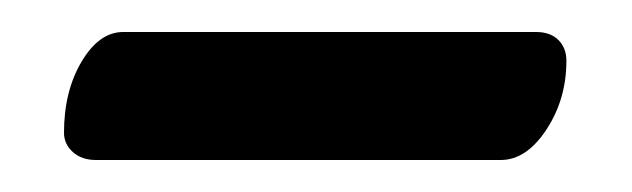

<svg xmlns="http://www.w3.org/2000/svg" viewBox="-20 -608 395 120"><path d="M20 -525Q20 -551 31 -569.5Q42 -588 57 -588H315Q324 -588 329 -583Q334 -578 334 -570Q334 -546 321.5 -527Q309 -508 293 -508H40Q31 -508 25.5 -513Q20 -518 20 -525Z"/></svg>

Font: EB Garamond
Style: Bold
Weight: 700
Designer: Georg Duffner and Octavio Pardo
Foundry: Georg Duffner
Version: Version 1.000; ttfautohint (v1.6)